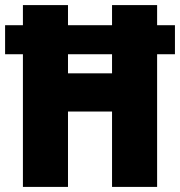

<svg xmlns="http://www.w3.org/2000/svg" viewBox="-23 -734 707 754"><path d="M67 0V-521H-3V-635H67V-714H244V-635H417V-714H594V-635H664V-521H594V0H417V-296H244V0ZM244 -446H417V-521H244Z"/></svg>

Font: Noto Sans Lao Looped Condensed Black
Style: Regular
Weight: 900
Width: 3
Designer: Mark Frömberg, Ben Mitchell
Foundry: The Fontpad Ltd
Version: Version 1.002; ttfautohint (v1.8.4.7-5d5b)